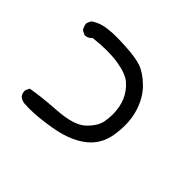

<svg xmlns="http://www.w3.org/2000/svg" viewBox="-100 -458 701 701"><g transform="rotate(45 250.0 -107.5)"><path d="M109.4 97.2Q157.7 97.2 219.7 86.4Q311 70.8 357.4 24.9Q391.6 -9.3 398.4 -64Q401.4 -85.9 401.4 -106Q401.4 -145.5 390.6 -178.2Q374.5 -227.1 342.8 -257.8Q311 -288.6 282.2 -298.8Q253.4 -309.1 197.3 -312Q172.9 -313.5 149.4 -313.5Q126 -313.5 107.9 -311Q73.7 -307.6 46.9 -289.6Q39.6 -280.3 37.6 -268.6Q39.6 -254.9 46.9 -243.7L63 -235.8Q64 -235.8 65.4 -235.8Q79.6 -235.8 89.4 -246.6L91.8 -249Q130.4 -253.4 160.9 -253.4Q191.4 -253.4 216.8 -249.5Q268.1 -241.2 290.5 -222.2Q341.3 -178.7 341.3 -103Q341.3 -83 337.4 -63.5Q331.1 -33.7 299.6 -4.4Q268.1 24.9 184.6 30.3Q107.9 35.2 60.1 44.4L53.2 59.1Q52.7 61 52.7 62.5Q52.7 76.7 60.5 85.9Q70.3 93.8 83 96.2Q95.7 97.2 109.4 97.2Z"/></g></svg>

Font: NaikaiFont
Style: Light
Weight: 300
Version: Version 1.89